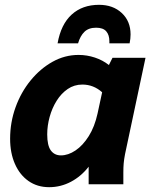

<svg xmlns="http://www.w3.org/2000/svg" viewBox="-20 -765 638 797"><path d="M22 -189Q22 -257 44.5 -319.5Q67 -382 107 -431Q147 -480 198 -508.5Q249 -537 306 -537Q341 -537 374 -526Q407 -515 432 -495L447 -525H584L499 -125Q495 -104 493.5 -87.5Q492 -71 492 -49V0H348V-73Q317 -33 274.5 -10.5Q232 12 184 12Q135 12 98.5 -13.5Q62 -39 42 -84.5Q22 -130 22 -189ZM176 -207Q176 -161 191 -140.5Q206 -120 233 -120Q263 -120 293.5 -140.5Q324 -161 348.5 -200Q373 -239 385 -294L404 -382Q386 -398 365.5 -406Q345 -414 322 -414Q288 -414 261 -395.5Q234 -377 215 -346.5Q196 -316 186 -279.5Q176 -243 176 -207ZM522 -622Q522 -613 521 -604Q520 -595 518 -585H434Q434 -587 434 -589.5Q434 -592 434 -594Q434 -620 421 -635Q408 -650 379 -650Q348 -650 330.5 -633Q313 -616 304 -585H219Q233 -664 277.5 -704.5Q322 -745 391 -745Q449 -745 485.5 -711Q522 -677 522 -622Z"/></svg>

Font: Radio Canada
Style: Italic
Weight: 400
Italic angle: -12°
Designer: Charles Daoud, Etienne Aubert Bonn, Alexandre Saumier Demers, Jacques Le Bailly
Foundry: Radio-Canada
Version: Version 2.104;gftools[0.9.28.dev5+ged2979d]